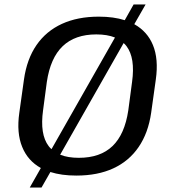

<svg xmlns="http://www.w3.org/2000/svg" viewBox="-20 -783 767 865"><path d="M324 8Q257 8 207 -8L167 62H114L164 -26Q105 -59 80 -121Q54 -184 67 -275L88 -425Q101 -517 144.5 -580Q188 -643 259 -675.5Q330 -708 425 -708Q492 -708 542 -692L582 -763H636L585 -674Q644 -641 669 -580Q695 -517 682 -425L661 -275Q648 -184 604.5 -120.5Q561 -57 490.5 -24.5Q420 8 324 8ZM335 -72Q432 -72 487 -125Q542 -178 558 -286L575 -414Q590 -522 550 -575Q544 -583 537 -589L251 -86Q286 -72 335 -72ZM212 -111 498 -614Q463 -628 414 -628Q318 -628 262.5 -575Q207 -522 191 -414L174 -286Q159 -178 199 -125Q205 -117 212 -111Z"/></svg>

Font: Pathway Extreme 8pt Thin 12pt Medium
Style: Italic
Weight: 500
Italic angle: -8°
Version: Version 1.001;gftools[0.9.26]